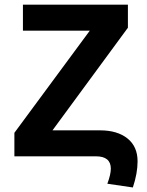

<svg xmlns="http://www.w3.org/2000/svg" viewBox="-20 -679 640 834"><path d="M42.5 0V-102.1L370.1 -545.9H79.6V-658.7H535.6V-558.6L208 -112.8H414.6Q489.7 -112.8 533.7 -77.6Q577.6 -42.5 577.6 22Q577.6 73.7 557.1 135.3L446.3 119.1Q461.4 78.6 461.4 53.7Q461.4 0 396.5 0Z"/></svg>

Font: Cousine
Style: Bold
Weight: 700
Monospace: yes
Designer: Steve Matteson
Foundry: Ascender Corporation
Version: Version 1.20